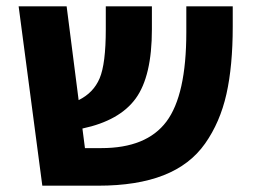

<svg xmlns="http://www.w3.org/2000/svg" viewBox="-20 -588 804 608"><path d="M570 -568H717V-504Q717 -379 697 -290Q677 -201 629.5 -133.5Q582 -66 498 -33Q414 0 291 0H114L39 -568H191L229 -271Q276 -294 295.5 -340Q315 -386 315 -495V-568H461V-495Q461 -347 410 -276.5Q359 -206 241 -181L249 -119H301Q444 -119 507 -203Q570 -287 570 -486Z"/></svg>

Font: FiraGO
Style: Bold
Weight: 700
Designer: bBox Type
Foundry: bBox Type GmbH
Version: Version 1.001;PS 001.001;hotconv 1.0.88;makeotf.lib2.5.64775